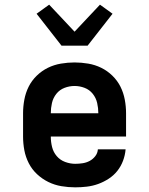

<svg xmlns="http://www.w3.org/2000/svg" viewBox="-20 -796 640 824"><path d="M303 8Q273 8 243.5 3Q214 -2 187.5 -15Q161 -28 139 -48.5Q117 -69 103.5 -95.5Q90 -122 84.5 -151Q79 -180 79 -210V-310Q79 -339 84.5 -368.5Q90 -398 103 -424Q116 -450 137.5 -471Q159 -492 185.5 -505Q212 -518 241.5 -523Q271 -528 300 -528Q329 -528 358.5 -523Q388 -518 414.5 -505Q441 -492 462.5 -471Q484 -450 497 -424Q510 -398 515.5 -368.5Q521 -339 521 -310V-210H198Q198 -187 203.5 -165Q209 -143 223.5 -126Q238 -109 259.5 -101Q281 -93 303 -93Q319 -93 335 -95.5Q351 -98 365 -105.5Q379 -113 389 -126Q399 -139 400 -155H519Q517 -130 508 -106Q499 -82 483.5 -62.5Q468 -43 446.5 -29Q425 -15 401.5 -6.5Q378 2 353 5Q328 8 303 8ZM402 -310Q402 -332 397 -354Q392 -376 378 -393.5Q364 -411 343 -419Q322 -427 300 -427Q278 -427 257 -419Q236 -411 222 -393.5Q208 -376 203 -354Q198 -332 198 -310ZM244 -600 137 -737 191 -776 300 -660 409 -776 463 -737 356 -600Z"/></svg>

Font: Iosevka Etoile
Style: Bold
Weight: 700
Designer: Belleve Invis
Foundry: Belleve Invis
Version: Version 28.1.0; ttfautohint (v1.8.4)